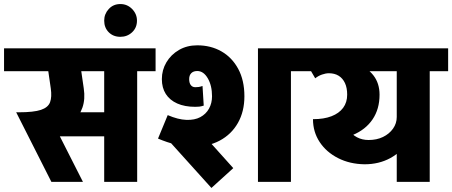

<svg xmlns="http://www.w3.org/2000/svg" viewBox="-50 -899 2235 949"><path d="M280 -547V-660H482V-547ZM140 -225V-344H484V-225ZM98 -238 43 -344Q117 -344 152.5 -356Q188 -368 197.5 -394Q207 -420 201 -462H364Q372 -409 357.5 -367.5Q343 -326 311.5 -297Q280 -268 236.5 -253Q193 -238 142 -238ZM204 0 30 -344 186 -343 360 0ZM201 -462 181 -600H344L364 -462ZM-30 -547V-660H447V-547ZM465 0V-645H628V0ZM375 -547V-660H719V-547Z M545 -717Q510 -717 487.5 -739.5Q465 -762 465 -797Q465 -830 487.5 -854.5Q510 -879 545 -879Q579 -879 603 -854.5Q627 -830 627 -797Q627 -762 603 -739.5Q579 -717 545 -717Z M1225 0V-660H1388V0ZM1266 -547V-660H1479V-547ZM731 -214 779 -330Q830 -308 871 -306.5Q912 -305 940 -320Q968 -335 983 -362Q998 -389 998 -423H1158Q1158 -348 1126 -291.5Q1094 -235 1036 -204Q978 -173 900.5 -174Q823 -175 731 -214ZM915 -371Q863 -371 826 -387.5Q789 -404 769.5 -434.5Q750 -465 750 -508H885Q885 -489 893 -478.5Q901 -468 915 -468ZM915 -371V-468Q925 -468 932 -469Q939 -470 951 -474L957 -377Q944 -373 935.5 -372Q927 -371 915 -371ZM750 -508Q750 -553 772.5 -591Q795 -629 834.5 -652Q874 -675 925 -675V-548Q906 -548 895.5 -537.5Q885 -527 885 -508ZM998 -423Q998 -476 977 -512Q956 -548 925 -548V-675Q992 -675 1044.5 -645Q1097 -615 1127.5 -558.5Q1158 -502 1158 -423ZM995 30 784 -204 893 -302 1103 -68Z M1538 -206 1498 -310Q1551 -310 1588.5 -324.5Q1626 -339 1646 -366Q1666 -393 1666 -431H1826Q1826 -360 1791.5 -309Q1757 -258 1693 -231.5Q1629 -205 1538 -206ZM1666 -431Q1666 -465 1655 -488.5Q1644 -512 1624 -524.5Q1604 -537 1575 -537V-607Q1654 -607 1710 -586Q1766 -565 1796 -526Q1826 -487 1826 -431ZM1429 -547V-660H1916V-547ZM1752 -87Q1679 -88 1621 -117.5Q1563 -147 1530 -197Q1497 -247 1497 -310H1660Q1660 -281 1674.5 -257.5Q1689 -234 1714.5 -220.5Q1740 -207 1772 -207ZM1752 -87 1772 -207Q1812 -207 1843 -222Q1874 -237 1892.5 -263Q1911 -289 1911 -321H2000Q2000 -254 1967.5 -201Q1935 -148 1879 -117.5Q1823 -87 1752 -87ZM1508 -512 1476 -567Q1493 -581 1520.5 -594Q1548 -607 1576 -607V-537Q1560 -537 1541.5 -530.5Q1523 -524 1508 -512ZM1911 0V-645H2074V0ZM1821 -547V-660H2165V-547Z"/></svg>

Font: Akshar Light
Style: Bold
Weight: 700
Version: Version 1.100